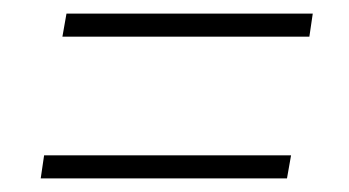

<svg xmlns="http://www.w3.org/2000/svg" viewBox="-20 -434 515 283"><path d="M441 -414 436 -380H72L78 -414ZM409 -205 403 -171H40L45 -205Z"/></svg>

Font: Georama Extended ExtraLight
Style: Italic
Weight: 200
Width: 7
Italic angle: -9°
Designer: Jean-Baptiste Levee
Foundry: Production Type
Version: Version 1.000